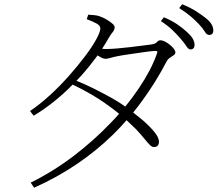

<svg xmlns="http://www.w3.org/2000/svg" viewBox="-20 -821 1040 901"><path d="M124 36Q231 -17 326 -89.5Q421 -162 499 -244Q520 -265 539 -287Q496 -322 446 -355Q388 -392 321 -424Q282 -384 240 -350Q190 -309 138 -278L121 -300Q167 -331 214 -374Q261 -417 303.5 -465Q346 -513 379.5 -557.5Q413 -602 432 -637Q451 -672 451 -688Q451 -701 432.5 -711Q414 -721 387 -731L394 -752Q407 -751 421.5 -750Q436 -749 449 -744Q464 -739 480 -729.5Q496 -720 507 -710.5Q518 -701 518 -693Q518 -681 509 -670.5Q500 -660 489 -641Q475 -616 459 -592Q469 -591 477 -591Q497 -591 528.5 -593.5Q560 -596 593 -600Q626 -604 652 -607.5Q678 -611 688 -612Q710 -615 716.5 -623.5Q723 -632 734 -632Q742 -632 754 -626Q766 -620 777 -611Q788 -602 795.5 -592.5Q803 -583 803 -575Q803 -567 794.5 -561.5Q786 -556 776 -549Q766 -542 760 -529Q710 -434 648 -349Q627 -320 605 -293Q628 -275 651 -256Q684 -227 705 -201Q726 -175 726 -156Q726 -144 720 -137.5Q714 -131 702 -131Q693 -131 683 -141Q673 -151 658 -169.5Q643 -188 619 -214Q600 -233 574 -257Q543 -221 509 -188Q432 -113 340.5 -51Q249 11 140 60ZM568 -321Q603 -364 633 -409Q689 -492 716 -568Q720 -576 717 -580Q714 -583 706 -582Q687 -581 653 -576L584 -566Q549 -561 530 -557Q514 -554 499 -549.5Q484 -545 475 -545Q464 -545 448 -555Q443 -558 438 -561Q429 -548 419 -536Q382 -487 339 -442Q381 -425 421 -405Q467 -382 508 -359Q541 -340 568 -321ZM874 -589Q864 -589 854 -605Q844 -621 827 -640Q811 -659 789 -680Q767 -701 735 -722L749 -740Q787 -724 813 -706Q839 -688 856 -672Q876 -654 884.5 -639.5Q893 -625 893 -610Q893 -600 888 -594.5Q883 -589 874 -589ZM962 -657Q950 -657 941 -672.5Q932 -688 914 -707Q896 -726 875 -744Q854 -762 821 -783L835 -801Q872 -786 898 -769.5Q924 -753 942 -739Q963 -723 972 -708Q981 -693 981 -678Q981 -668 976 -662.5Q971 -657 962 -657Z"/></svg>

Font: Noto Serif HK ExtraLight ExtraLight
Style: Regular
Weight: 250
Version: Version 2.003-H1;hotconv 1.1.1;makeotfexe 2.6.0